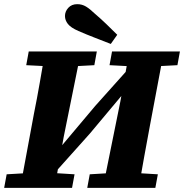

<svg xmlns="http://www.w3.org/2000/svg" viewBox="-30 -902 884 922"><path d="M-10 0 2 -65 140 -73H198L328 -65L316 0ZM67 0 133 -356Q148 -430 161 -505Q174 -580 187 -655H359L276 -245L232 0ZM96 -589 108 -655H435L423 -589L293 -582H234ZM389 0 401 -65 535 -73H594L728 -65L716 0ZM464 0 548 -415 591 -655H757L690 -299Q676 -225 662.5 -149.5Q649 -74 636 0ZM496 -589 508 -655H834L822 -589L688 -582H629ZM205 -41 196 -160 230 -159 427 -393 623 -612 627 -494H597L401 -260ZM533 -735 502 -691Q464 -706 425 -721Q386 -736 347 -753Q310 -769 296 -787Q282 -805 282 -825Q282 -847 298 -864.5Q314 -882 341 -882Q364 -882 383 -870.5Q402 -859 427 -835Q454 -812 480.5 -786.5Q507 -761 533 -735Z"/></svg>

Font: Source Serif 4 ExtraBold
Style: Italic
Weight: 800
Italic angle: -12°
Designer: Frank Grießhammer
Foundry: Adobe Systems Incorporated
Version: Version 4.004;hotconv 1.0.116;makeotfexe 2.5.65601